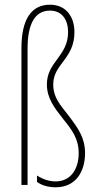

<svg xmlns="http://www.w3.org/2000/svg" viewBox="-20 -785 415 815"><path d="M296 -649C296 -713 261 -765 192 -765C110 -765 71 -698 71 -581V0H97V-578C97 -676 124 -740 192 -740C244 -740 269 -700 269 -649C269 -546 179 -523 179 -427C179 -368 211 -327 248 -280C285 -234 314 -197 314 -135C314 -67 280 -15 216 -15C190 -15 163 -23 137 -40V-13C158 3 188 10 216 10C303 10 341 -58 341 -135C341 -198 314 -238 272 -293C237 -339 206 -369 206 -427C206 -514 296 -534 296 -649Z"/></svg>

Font: Noto Sans Devanagari ExtraCondensed Thin
Style: Regular
Weight: 100
Width: 2
Designer: Jelle Bosma - Monotype Design Team
Foundry: Monotype Imaging Inc.
Version: Version 2.004